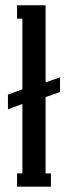

<svg xmlns="http://www.w3.org/2000/svg" viewBox="-20 -700 255 720"><path d="M205.1 -410.2V-355L150.9 -335.9V-49.8H170.9V0H43.9V-49.8H64V-310.1L9.8 -290V-345.2L64 -365.2V-629.9H43.9V-680.2H150.9V-391.1Z"/></svg>

Font: Margherita Semibold
Style: Regular
Weight: 600
Designer: James Puckett
Foundry: Dunwich Type Founders
Version: Version 1.008;hotconv 1.0.109;makeotfexe 2.5.65596